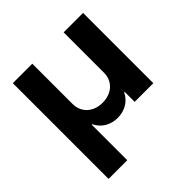

<svg xmlns="http://www.w3.org/2000/svg" viewBox="-193 -700 1054 1054"><g transform="rotate(-45 333.5 -173.5)"><path d="M60.4 197.8H205.6V-77.4H209.9C231.9 -30.2 278.8 -3.2 333.1 -3.2C387.8 -3.2 434.7 -30.2 456.7 -77.4H460.9V0H605.8V-545.5H454.9V-232.2C454.9 -166.5 405.9 -120.7 333.1 -120.7C261 -120.7 212 -166.5 211.6 -232.2V-545.5H60.4Z"/></g></svg>

Font: Magic Ui Pro
Style: Bold
Weight: 700
Designer: Stefan Endress, Andreas Faust
Version: Version 1.000;FEAKit 1.0